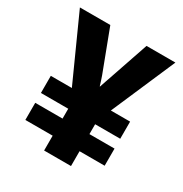

<svg xmlns="http://www.w3.org/2000/svg" viewBox="-164 -824 903 948"><g transform="rotate(30 287.5 -350.0)"><path d="M219.7 -256.8 19.5 -700.2H192.9L282.2 -464.4Q285.2 -456.6 290 -441.3Q294.9 -426 299.3 -411.6H300.8Q302.7 -419.4 313 -447.8L318.8 -464.4L399.4 -700.2H564L373 -258.8V0H219.7ZM64 -182.1H516.1V-84.5H64ZM64 -335.9H516.1V-238.3H64Z"/></g></svg>

Font: DavidDev Light
Style: Regular
Weight: 300
Designer: David.dev
Foundry: David.dev
Version: Version 1.001;FEAKit 1.0